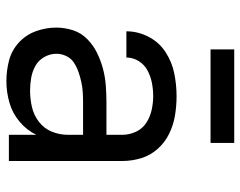

<svg xmlns="http://www.w3.org/2000/svg" viewBox="-98 -666 771 616"><g transform="rotate(90 288.0 -357.5)"><path d="M240 8Q274 8 308 -1.5Q342 -11 369.5 -34Q397 -57 412 -88V0H496V-364Q496 -395 487 -424.5Q478 -454 457 -477.5Q436 -501 408 -514.5Q380 -528 349.5 -533Q319 -538 288 -538Q251 -538 214.5 -530.5Q178 -523 146.5 -502.5Q115 -482 97.5 -448Q80 -414 80 -378V-377H164Q164 -398 175.5 -416.5Q187 -435 206 -445Q225 -455 246 -459Q267 -463 288 -463Q310 -463 332.5 -458Q355 -453 374 -440.5Q393 -428 402.5 -407Q412 -386 412 -364V-313H309Q282 -313 254.5 -311Q227 -309 200.5 -302Q174 -295 149.5 -283Q125 -271 105 -251.5Q85 -232 76.5 -205.5Q68 -179 68 -152Q68 -119 79.5 -87Q91 -55 116 -32Q141 -9 173.5 -0.5Q206 8 240 8ZM270 -68Q250 -68 229.5 -71.5Q209 -75 191 -85Q173 -95 162.5 -113.5Q152 -132 152 -153Q152 -169 159.5 -184.5Q167 -200 181 -209Q195 -218 211 -223.5Q227 -229 243 -232.5Q259 -236 275.5 -237Q292 -238 309 -238H412V-189Q412 -163 402 -138Q392 -113 370.5 -96.5Q349 -80 323 -74Q297 -68 270 -68ZM438 -647V-723H138V-647Z"/></g></svg>

Font: Iosevka SS01 Extended
Style: Regular
Weight: 400
Width: 7
Monospace: yes
Designer: Belleve Invis
Foundry: Belleve Invis
Version: Version 3.4.7; ttfautohint (v1.8.3)